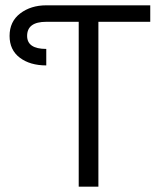

<svg xmlns="http://www.w3.org/2000/svg" viewBox="-20 -702 605 722"><path d="M276 0V-620H154Q82 -620 82 -567Q82 -518 154 -518V-456Q93 -456 54.5 -485Q16 -514 16 -567Q16 -621 56 -651.5Q96 -682 154 -682H545V-620H350V0Z"/></svg>

Font: Didact Gothic
Style: Regular
Weight: 400
Designer: Daniel Johnson
Foundry: Daniel Johnson
Version: Version 2.101;PS 002.101;hotconv 1.0.88;makeotf.lib2.5.64775